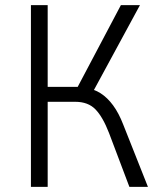

<svg xmlns="http://www.w3.org/2000/svg" viewBox="-20 -725 617 745"><path d="M100 0V-705H165V-388H290L272 -370L449 -705H523L337 -362L312 -384Q344 -380 370.5 -363Q397 -346 419 -316Q441 -286 458 -242L554 0H482L403 -209Q379 -271 350.5 -300.5Q322 -330 272 -330H165V0Z"/></svg>

Font: Nunito Sans 7pt Condensed Light
Style: Regular
Weight: 300
Width: 3
Designer: Vernon Adams
Foundry: Vernon Adams
Version: Version 3.101;gftools[0.9.27]